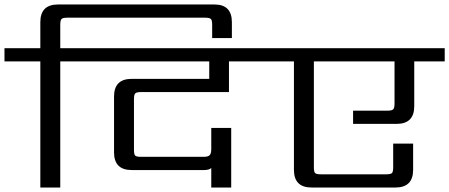

<svg xmlns="http://www.w3.org/2000/svg" viewBox="-40 -837 2005 857"><path d="M389 -622V-563H229V0H140V-563H-20V-622H140V-738Q140 -817 219 -817H917Q995 -817 995 -738V-667H907V-727Q907 -746 901.5 -752Q896 -758 876 -758H260Q240 -758 234.5 -752Q229 -746 229 -727V-622Z M982 -426H589Q569 -426 563.5 -420Q558 -414 558 -395V-168Q558 -148 563.5 -142.5Q569 -137 589 -137H869Q889 -137 896 -144.5Q903 -152 903 -171V-266H992V0H903V-87Q893 -78 871 -78H548Q469 -78 469 -157V-406Q469 -485 548 -485H894V-563H349V-622H1152V-563H982Z M1945 -622V-563H1809V-363Q1809 -284 1730 -284H1536V-343H1689Q1709 -343 1715 -349Q1721 -355 1721 -374V-563H1361V-90Q1361 -70 1366.5 -64.5Q1372 -59 1392 -59H1684Q1704 -59 1709.5 -64.5Q1715 -70 1715 -90V-196H1804V-79Q1804 0 1725 0H1351Q1272 0 1272 -79V-563H1112V-622Z"/></svg>

Font: Sarpanch
Style: Regular
Weight: 400
Designer: Manushi Parikh (Devanagari and Latin), Jyotish Sonowal (Devanagari)
Foundry: Indian Type Foundry
Version: Version 2.004;PS 1.0;hotconv 1.0.78;makeotf.lib2.5.61930; tt